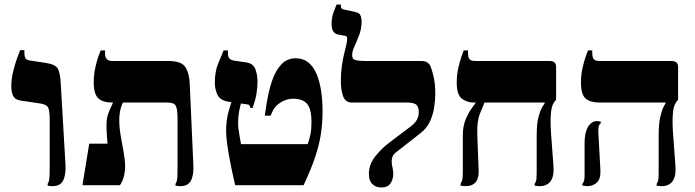

<svg xmlns="http://www.w3.org/2000/svg" viewBox="-20 -820 3077 850"><path d="M214 4Q208 4 202 3.5Q196 3 191 2V-6Q196 -13 198 -25Q200 -37 200 -75V-289Q200 -332 192.5 -345Q185 -358 157 -362L70 -375Q46 -379 38 -396Q30 -413 30 -438Q30 -469 38 -502.5Q46 -536 55.5 -562Q65 -588 69 -598H88V-586Q88 -570 93 -562Q98 -554 113 -552L185 -541Q226 -535 236.5 -515Q247 -495 249 -449L270 -89Q272 -44 259 -20Q246 4 214 4Z M780 4Q774 4 768 3.5Q762 3 757 2V-6Q762 -13 764 -25Q766 -37 766 -75V-293Q766 -336 758.5 -351Q751 -366 723 -366H477Q435 -366 415 -385Q395 -404 395 -455Q395 -489 401.5 -519Q408 -549 415.5 -570Q423 -591 426 -597H445V-581Q445 -568 452.5 -559Q460 -550 476 -550H726Q783 -550 800.5 -523Q818 -496 820 -449L836 -89Q838 -44 825 -20Q812 4 780 4ZM345 0 375 -184H456Q455 -199 453.5 -215.5Q452 -232 451.5 -248.5Q451 -265 452 -280Q453 -295 456 -307Q460 -321 467.5 -337.5Q475 -354 480 -365V-384H524V-366Q522 -363 518 -352Q514 -341 511 -325Q508 -309 508 -288Q508 -256 514.5 -218.5Q521 -181 527.5 -145Q534 -109 534 -81Q534 -62 529 -41Q524 -20 511 0Z M1021 0Q1013 -35 1005.5 -70.5Q998 -106 992.5 -138Q987 -170 984 -196.5Q981 -223 981 -239Q981 -287 991.5 -325Q1002 -363 1008 -377L1048 -366Q1044 -355 1039 -329.5Q1034 -304 1034 -277Q1034 -265 1035.5 -251.5Q1037 -238 1040 -221.5Q1043 -205 1047 -182H1342Q1350 -202 1354.5 -225.5Q1359 -249 1359 -280Q1359 -336 1340 -359.5Q1321 -383 1276 -383Q1261 -383 1243 -376.5Q1225 -370 1209.5 -357Q1194 -344 1185 -324L1178 -308H1152L1160 -359Q1169 -417 1184.5 -462.5Q1200 -508 1225.5 -535Q1251 -562 1289 -562Q1322 -562 1344.5 -544Q1367 -526 1381 -493.5Q1395 -461 1401.5 -418Q1408 -375 1408 -326Q1408 -278 1401 -229.5Q1394 -181 1375.5 -125.5Q1357 -70 1324 0ZM1089 -342Q1087 -350 1084 -354Q1081 -358 1067 -359L1001 -368Q955 -374 943 -399.5Q931 -425 931 -453Q931 -503 946 -539Q961 -575 970 -597H989V-584Q989 -571 994.5 -562.5Q1000 -554 1020 -551L1068 -544Q1100 -540 1110 -515Q1120 -490 1120 -458Q1120 -434 1115.5 -405.5Q1111 -377 1098 -342Z M1668 10Q1644 10 1628.5 -5Q1613 -20 1613 -50Q1613 -91 1640 -126Q1667 -161 1704 -189L1802 -263Q1819 -277 1826.5 -291.5Q1834 -306 1834 -325Q1834 -345 1824 -355.5Q1814 -366 1780 -366H1538Q1510 -366 1499.5 -392.5Q1489 -419 1489 -462Q1489 -495 1493 -525Q1497 -555 1503 -579.5Q1509 -604 1513 -621.5Q1517 -639 1517 -648Q1517 -656 1514 -658.5Q1511 -661 1505 -662L1478 -667Q1465 -669 1456.5 -679.5Q1448 -690 1448 -715Q1448 -743 1457 -766.5Q1466 -790 1470 -800H1489V-792Q1489 -781 1502 -778L1553 -767Q1573 -763 1577 -749Q1581 -735 1581 -727Q1581 -694 1570.5 -666Q1560 -638 1549.5 -615.5Q1539 -593 1539 -576Q1539 -557 1555.5 -553.5Q1572 -550 1595 -550H1843Q1863 -550 1872.5 -543Q1882 -536 1886 -526Q1891 -515 1899 -483Q1907 -451 1907 -404Q1907 -379 1902.5 -347Q1898 -315 1884 -283.5Q1870 -252 1841 -230L1740 -151Q1721 -138 1717.5 -126Q1714 -114 1714 -108Q1714 -92 1717.5 -79Q1721 -66 1721 -50Q1721 -27 1709 -8.5Q1697 10 1668 10Z M2370 4Q2364 4 2358 3.5Q2352 3 2347 2V-6Q2354 -17 2355 -29Q2356 -41 2356 -75V-222Q2356 -272 2364 -302Q2372 -332 2381 -346.5Q2390 -361 2392 -364V-366H2077Q2048 -366 2025 -383Q2002 -400 2002 -454Q2002 -489 2009 -519.5Q2016 -550 2023.5 -571Q2031 -592 2033 -597H2052V-586Q2052 -565 2059 -557.5Q2066 -550 2085 -550H2414Q2442 -550 2442 -523V-379L2433 -367Q2421 -351 2418.5 -312.5Q2416 -274 2420 -222L2430 -89Q2434 -41 2418 -18.5Q2402 4 2370 4ZM2041 4Q2035 4 2029.5 3.5Q2024 3 2019 2V-6Q2021 -10 2025 -19Q2029 -28 2029 -55V-222Q2029 -261 2041.5 -291Q2054 -321 2068 -340Q2082 -359 2086 -365V-388H2125V-366Q2118 -350 2104.5 -316.5Q2091 -283 2093 -222L2099 -67Q2101 -33 2086.5 -14.5Q2072 4 2041 4Z M2910 4Q2904 4 2898 3.5Q2892 3 2887 2V-6Q2894 -17 2895 -29Q2896 -41 2896 -75V-223Q2896 -272 2903 -302Q2910 -332 2917.5 -346.5Q2925 -361 2927 -364V-366H2634Q2594 -366 2573 -383.5Q2552 -401 2552 -454Q2552 -489 2559 -519.5Q2566 -550 2573.5 -571Q2581 -592 2583 -597H2602V-586Q2602 -565 2609 -557.5Q2616 -550 2635 -550H2954Q2982 -550 2982 -523V-379L2973 -367Q2961 -351 2958.5 -312.5Q2956 -274 2960 -224L2970 -89Q2974 -41 2958 -18.5Q2942 4 2910 4ZM2580 4Q2572 4 2558 1V-6Q2563 -11 2565.5 -19.5Q2568 -28 2568 -44V-187Q2568 -234 2583.5 -259Q2599 -284 2624 -284Q2628 -284 2630.5 -283.5Q2633 -283 2640 -281V-275Q2632 -269 2630 -257.5Q2628 -246 2629 -232L2638 -68Q2640 -28 2622.5 -12Q2605 4 2580 4Z"/></svg>

Font: Frank Ruhl Libre Black
Style: Regular
Weight: 900
Designer: Yanek Iontef
Foundry: Fontef
Version: Version 6.004